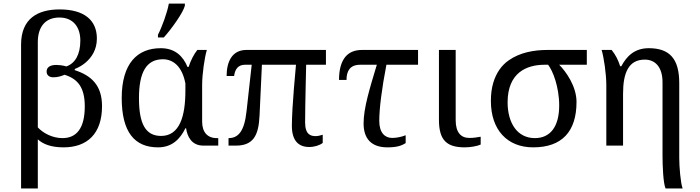

<svg xmlns="http://www.w3.org/2000/svg" viewBox="-20 -816 3925 1076"><path d="M98.1 -565.9V240.2H191.9V-35.2C221.2 -7.8 267.6 9.8 335.9 9.8C469.2 9.8 551.8 -66.9 551.8 -221.2C551.8 -338.4 491.2 -393.1 398.9 -422.9V-429.2C421.9 -438.5 442.9 -450.7 460.9 -466.3C492.7 -494.1 522.9 -536.1 522.9 -600.1C522.9 -702.1 453.1 -763.2 314 -763.2C191.4 -763.2 98.1 -711.9 98.1 -565.9ZM191.9 -102.1V-580.1C191.9 -662.6 231.4 -717.8 313 -717.8C390.1 -717.8 430.2 -664.1 430.2 -588.9C430.2 -509.3 400.4 -460.9 352.1 -443.8C330.6 -450.2 306.6 -452.1 295.9 -452.1C259.3 -452.1 241.2 -438 241.2 -415C241.2 -394 256.8 -382.8 278.8 -382.8C303.7 -382.8 324.7 -389.6 341.8 -397C414.6 -374.5 455.1 -327.1 455.1 -220.2C455.1 -98.6 410.2 -42 330.1 -42C273.9 -42 221.7 -69.8 191.9 -102.1Z M1119.1 0H1203.1V-42H1194.8C1142.1 -42 1112.8 -75.7 1112.8 -134.8V-338.9C1112.8 -401.9 1126.5 -493.7 1139.2 -536.1H1085.9C1065.9 -511.2 1048.3 -476.1 1037.1 -440.9H1030.8C1004.9 -503.4 959 -545.9 880.9 -545.9C814.9 -545.9 760.3 -524.4 722.2 -479C684.1 -433.6 662.1 -363.3 662.1 -267.1C662.1 -75.7 733.9 9.8 865.7 9.8C943.4 9.8 988.8 -35.6 1019 -97.2H1022.9C1029.3 -51.3 1053.7 0 1119.1 0ZM758.8 -266.1C758.8 -410.2 799.8 -483.9 893.1 -483.9C921.9 -483.9 948.7 -473.6 970.7 -452.1C992.7 -430.2 1009.8 -396.5 1019 -348.1V-309.1C1019 -236.8 1011.2 -173.8 990.2 -127.9C968.8 -82 935.1 -54.2 882.8 -54.2C794.4 -54.2 758.8 -124 758.8 -266.1ZM865.2 -606H897.9C918.5 -628.4 945.3 -662.6 969.2 -697.8C992.7 -731.9 1011.2 -764.6 1016.1 -784.2V-795.9H926.3C917.5 -746.1 887.7 -664.6 865.2 -621.1Z M1695.8 -453.1H1806.6V-536.1H1360.8C1280.3 -536.1 1250 -469.7 1250 -390.1H1292C1296.4 -426.8 1314 -453.1 1352.5 -453.1H1390.6L1361.8 -193.8C1355.5 -134.8 1343.3 -96.7 1326.2 -73.7C1308.6 -50.3 1286.6 -42 1260.7 -42V0H1302.7C1349.6 0 1381.8 -13.7 1402.3 -41.5C1422.9 -69.3 1432.1 -111.8 1434.6 -169.9L1447.8 -453.1H1638.7C1634.3 -406.7 1630.4 -361.8 1627 -318.8C1621.1 -250.5 1615.7 -160.2 1615.7 -110.8C1615.7 -27.3 1653.3 7.8 1712.9 7.8C1742.7 7.8 1772.9 -2 1788.6 -15.1V-61C1775.4 -57.1 1763.7 -53.2 1748.5 -53.2C1721.2 -53.2 1689.9 -62 1689.9 -129.9C1689.9 -177.7 1691.4 -257.8 1692.9 -327.6Z M2145.5 -453.1H2322.8V-536.1H2008.8C1970.2 -536.1 1938 -524.4 1915.5 -497.6C1893.1 -470.2 1879.9 -428.7 1879.9 -368.2H1921.9C1921.9 -416 1939.9 -453.1 1998.5 -453.1H2091.8C2071.8 -386.7 2053.2 -325.7 2039.6 -271C2025.9 -215.8 2017.6 -166.5 2017.6 -124C2017.6 -39.6 2060.5 9.8 2150.9 9.8C2202.1 9.8 2229 1.5 2253.4 -14.2V-58.1C2230.5 -48.8 2202.6 -43 2177.7 -43C2137.7 -43 2105.5 -71.3 2105.5 -138.2C2105.5 -208.5 2119.6 -318.8 2145.5 -453.1Z M2533.7 -142.1V-536.1H2439.9V-145C2439.9 -31.2 2482.4 9.8 2585 9.8C2616.2 9.8 2654.8 2.9 2673.8 -5.9V-49.8C2652.8 -45.9 2633.8 -43 2609.9 -43C2563.5 -43 2533.7 -73.7 2533.7 -142.1Z M3210.9 -245.1C3210.9 -332.5 3151.4 -415.5 3113.8 -453.1H3268.6V-536.1H3048.8C2971.7 -536.1 2894 -522 2831.1 -478C2790.5 -449.7 2760.7 -407.7 2743.7 -350.1C2735.4 -321.3 2731 -287.6 2731 -250C2731 -88.4 2822.8 9.8 2967.8 9.8C3129.9 9.8 3210.9 -79.1 3210.9 -245.1ZM2824.7 -242.2C2824.7 -325.7 2851.6 -378.4 2890.6 -410.2C2929.7 -441.9 2981.4 -453.1 3031.7 -453.1H3051.8C3064 -437 3080.1 -406.7 3092.3 -366.7C3104.5 -326.7 3113.8 -277.8 3113.8 -225.1C3113.8 -107.4 3064.9 -42 2977.5 -42C2928.7 -42 2890.1 -63 2864.7 -98.1C2838.9 -133.3 2824.7 -183.6 2824.7 -242.2Z M3377.9 -338.9V0H3471.7V-291C3471.7 -350.1 3479.5 -397.9 3499 -431.2C3518.1 -463.9 3548.3 -481.9 3593.8 -481.9C3652.8 -481.9 3692.9 -439 3692.9 -355V58.1C3692.9 111.8 3696.8 212.4 3710 240.2H3805.7C3793.9 210.9 3786.6 116.2 3786.6 69.8V-350.1C3786.6 -485.8 3733.4 -545.9 3615.7 -545.9C3534.7 -545.9 3491.2 -499.5 3461.9 -444.8H3455.6C3444.3 -480 3429.7 -508.8 3407.7 -536.1H3351.6C3364.3 -493.7 3377.9 -401.9 3377.9 -338.9Z"/></svg>

Font: The Erased English
Style: Regular
Weight: 400
Designer: Monotype Design team + ligartures altered by 180 Amsterdam
Foundry: Monotype Imaging Inc.
Version: Version 1.030;Glyphs 3.1.2 (3151)